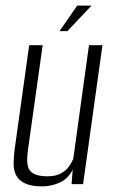

<svg xmlns="http://www.w3.org/2000/svg" viewBox="-20 -656 408 684"><path d="M131 8Q91 8 68.5 -3Q46 -14 37 -32.5Q28 -51 28.5 -74.5Q29 -98 32 -123L84 -495H132L81 -132Q78 -112 77 -93.5Q76 -75 80.5 -60Q85 -45 101.5 -36.5Q118 -28 149 -28Q179 -28 197.5 -38.5Q216 -49 226 -63.5Q236 -78 241 -90L297 -495H345L276 0H235L239 -52Q223 -19 192.5 -5.5Q162 8 131 8ZM192 -545 255 -636H306L220 -545Z"/></svg>

Font: Alumni Sans Thin Light
Style: Italic
Weight: 300
Italic angle: -8°
Version: Version 1.016